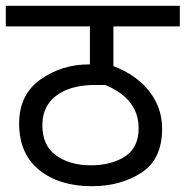

<svg xmlns="http://www.w3.org/2000/svg" viewBox="-20 -642 640 662"><path d="M600 -551V-622H0V-551H290V-420H287Q193 -420 119.5 -368Q46 -316 46 -216Q46 -112 115 -56Q184 0 297 0Q396 0 467.5 -46.5Q539 -93 539 -198Q539 -271 494.5 -327.5Q450 -384 371 -414V-551ZM293 -72Q221 -72 173.5 -106Q126 -140 126 -210Q126 -284 187 -321Q234 -349 308 -349H343Q458 -301 458 -200Q458 -133 411 -102.5Q364 -72 293 -72Z"/></svg>

Font: Noto Sans Devanagari
Style: Regular
Weight: 400
Designer: Jelle Bosma - Monotype Design Team
Foundry: Monotype Imaging Inc.
Version: Version 1.901